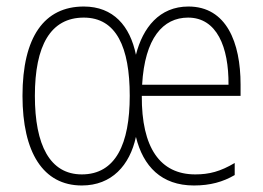

<svg xmlns="http://www.w3.org/2000/svg" viewBox="-20 -559 808 589"><path d="M558 -539C469 -539 418 -474 397 -391C379 -479 328 -539 237 -539C116 -539 49 -446 49 -265C49 -92 112 10 231 10C323 10 378 -52 397 -139C419 -49 475 10 575 10C625 10 664 -1 700 -22V-59C656 -33 622 -24 579 -24C471 -24 414 -106 415 -265H718V-300C718 -428 675 -539 558 -539ZM557 -505C645 -505 682 -415 681 -299H416C424 -442 480 -505 557 -505ZM237 -505C337 -505 378 -414 378 -265C378 -118 335 -24 231 -24C133 -24 87 -114 87 -265C87 -419 135 -505 237 -505Z"/></svg>

Font: Noto Sans Ethiopic Condensed ExtraLight
Style: Regular
Weight: 200
Width: 3
Designer: Monotype Design Team
Foundry: Monotype Imaging Inc.
Version: Version 2.102